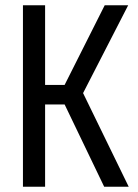

<svg xmlns="http://www.w3.org/2000/svg" viewBox="-20 -708 524 728"><path d="M67 0V-688H151V-386H225L377 -688H466L295 -355L468 0H375L225 -312H151V0Z"/></svg>

Font: Saira Condensed Medium
Style: Regular
Weight: 500
Width: 3
Designer: Hector Gatti with collaboration of the Omnibus-Type team
Foundry: Omnibus-Type
Version: Version 1.101